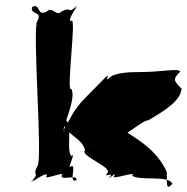

<svg xmlns="http://www.w3.org/2000/svg" viewBox="-20 -796 733 754"><path d="M531 -513C503 -513 432 -513 410 -491C384 -469 418 -512 396 -494L323 -420C262 -359 264 -340 226 -280C204 -258 251 -300 229 -278C224 -295 282 -412 260 -447C238 -425 282 -736 260 -714C238 -710 291 -781 279 -769C257 -747 300 -792 278 -770C246 -739 262 -773 222 -751C200 -729 186 -773 164 -751C123 -729 140 -785 107 -769C94 -737 149 -754 127 -714C105 -692 149 -166 127 -144C105 -104 137 -119 107 -88C85 -66 131 -108 109 -86C97 -73 168 -128 164 -106C142 -84 244 -128 222 -106C218 -84 291 -116 279 -86V-88C248 -76 282 -148 260 -144C238 -122 282 -205 260 -183C238 -209 269 -315 234 -326C212 -304 253 -347 231 -325C223 -270 302 -260 314 -206C292 -184 422 -140 402 -117C381 -93 433 -125 410 -101C388 -79 434 -122 412 -100C391 -81 446 -128 429 -106C407 -84 521 -128 499 -106C530 -84 642 -110 657 -74C635 -52 635 -57 635 -121C598 -200 538 -238 479 -276C457 -276 343 -386 343 -282C343 -189 303 -202 312 -202C333 -202 334 -200 334 -225C347 -250 376 -266 413 -253C438 -228 535 -324 563 -324C628 -362 689 -400 693 -448C661 -480 658 -485 688 -515C681 -529 612 -513 531 -513Z"/></svg>

Font: Hussar Przerywany
Style: Regular
Weight: 400
Foundry: Cannot Into Space Fonts
Version: Version 0.982